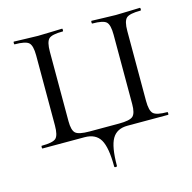

<svg xmlns="http://www.w3.org/2000/svg" viewBox="-95 -562 810 812"><g transform="rotate(-15 310.5 -156.0)"><path d="M308 152Q308 69 288 34.5Q268 0 219 0H35Q33 0 33 -6Q33 -12 35 -12Q83 -12 97 -24.5Q111 -37 111 -81V-387Q111 -430 97 -443Q83 -456 35 -456Q33 -456 33 -462Q33 -468 35 -468Q48 -468 84 -466.5Q120 -465 140 -465Q162 -465 197.5 -466.5Q233 -468 246 -468Q248 -468 248 -462Q248 -456 246 -456Q198 -456 184.5 -443Q171 -430 171 -387V-83Q171 -43 185 -30.5Q199 -18 246 -18H375Q422 -18 436 -30.5Q450 -43 450 -83V-387Q450 -430 436.5 -443Q423 -456 375 -456Q373 -456 373 -462Q373 -468 375 -468Q388 -468 423.5 -466.5Q459 -465 481 -465Q501 -465 537 -466.5Q573 -468 586 -468Q589 -468 589 -462Q589 -456 586 -456Q538 -456 524 -443Q510 -430 510 -387V-81Q510 -38 524 -25Q538 -12 585 -12Q587 -12 587 -6Q587 0 585 0H407Q360 0 340 34.5Q320 69 320 152Q320 156 314 156Q308 156 308 152Z"/></g></svg>

Font: Cormorant SC
Style: Regular
Weight: 400
Designer: Christian Thalmann (Catharsis Fonts)
Version: Version 1.000;PS 002.000;hotconv 1.0.88;makeotf.lib2.5.64775